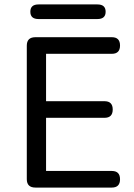

<svg xmlns="http://www.w3.org/2000/svg" viewBox="-20 -847 605 867"><path d="M140 -679H485Q522 -679 522 -641.5Q522 -604 485 -604H188V-390H452Q489 -390 489 -352.5Q489 -315 452 -315H188V-75H485Q522 -75 522 -37.5Q522 0 485 0H140Q101 0 101 -38V-641Q101 -679 140 -679ZM154 -827H420Q457 -827 457 -794Q457 -761 420 -761H154Q117 -761 117 -794Q117 -827 154 -827Z"/></svg>

Font: Merge One
Style: Regular
Weight: 400
Designer: Kosal Sen
Foundry: Philatype
Version: Version 1.001